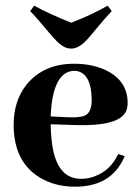

<svg xmlns="http://www.w3.org/2000/svg" viewBox="-20 -665 505 694"><path d="M248 -409.2Q310.5 -407.2 311.5 -302.7Q311.5 -256.8 284.2 -246.1Q264.6 -239.3 225.6 -241.2L163.1 -244.1Q169.9 -406.2 248 -409.2ZM430.7 -100.6 407.2 -108.4Q379.9 -48.8 321.3 -27.3Q297.9 -18.6 273.4 -18.6Q195.3 -18.6 172.9 -118.2Q164.1 -159.2 163.1 -215.8L252.9 -212.9Q410.2 -208 435.5 -262.7Q441.4 -276.4 441.4 -293Q441.4 -376 356.4 -414.1Q308.6 -434.6 248 -434.6Q137.7 -434.6 76.2 -359.4Q29.3 -300.8 29.3 -213.9Q29.3 -72.3 135.7 -16.6Q186.5 9.8 251 9.8Q365.2 9.8 415 -70.3Q424.8 -85 430.7 -100.6ZM237.3 -489.3Q266.6 -489.3 297.9 -525.4Q304.7 -532.2 320.3 -551.8Q357.4 -596.7 383.8 -625L369.1 -644.5Q307.6 -609.4 237.3 -583Q154.3 -616.2 103.5 -644.5L88.9 -625Q111.3 -602.5 170.9 -531.2Q203.1 -494.1 227.5 -490.2Q232.4 -489.3 237.3 -489.3Z"/></svg>

Font: Abhaya Libre ExtraBold
Style: Regular
Weight: 800
Designer: Pushpananda Ekanayake, Sol Matas, Pathum Egodawatta
Foundry: Mooniak
Version: Version 1.050 ; ttfautohint (v1.6)